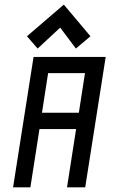

<svg xmlns="http://www.w3.org/2000/svg" viewBox="-20 -804 510 824"><path d="M253.9 -784.2 368.2 -648.4 305.7 -595.7 238.3 -685.5 141.6 -595.7 95.7 -648.4ZM186.5 -490.2 160.2 -320.3H318.4L344.7 -490.2ZM345.7 0H267.6L306.6 -250H149.4L110.4 0H36.1L124 -559.6H433.6Z"/></svg>

Font: Geo
Style: Oblique
Weight: 500
Italic angle: -11°
Version: Version 001.2